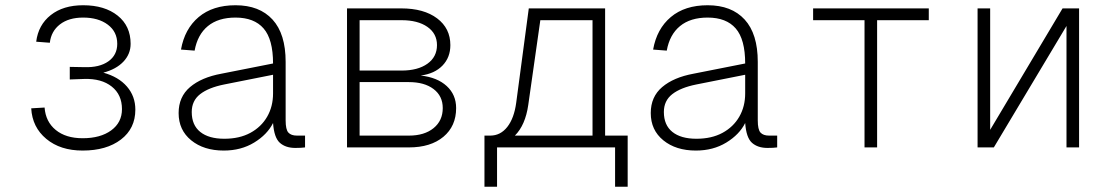

<svg xmlns="http://www.w3.org/2000/svg" viewBox="-20 -562 4240 732"><path d="M295 12Q210 12 156.5 -32.5Q103 -77 99 -149L150 -152Q154 -98 192.5 -66.5Q231 -35 295 -35Q363 -35 404 -65Q445 -95 445 -146Q445 -201 406 -232Q367 -263 301 -261L246 -259V-307L301 -306Q359 -304 393 -328Q427 -352 427 -395Q427 -441 391 -468Q355 -495 297 -495Q242 -495 208.5 -469Q175 -443 170 -399L118 -403Q126 -467 173.5 -504.5Q221 -542 297 -542Q379 -542 428.5 -502.5Q478 -463 478 -395Q478 -356 450.5 -327Q423 -298 374 -285Q432 -269 464 -232Q496 -195 496 -144Q496 -72 441 -30Q386 12 295 12Z M833 12Q757 12 709 -27Q661 -66 661 -131Q661 -193 704.5 -230Q748 -267 824 -281L1021 -320Q1021 -412 985 -453.5Q949 -495 878 -495Q812 -495 772.5 -462.5Q733 -430 722 -369L670 -373Q684 -452 737.5 -497Q791 -542 878 -542Q969 -542 1019 -487.5Q1069 -433 1069 -326V-103Q1069 -68 1079.5 -56.5Q1090 -45 1112 -45H1143V0Q1138 1 1126.5 1.5Q1115 2 1106 2Q1069 2 1047 -17.5Q1025 -37 1021 -93Q999 -49 949 -18.5Q899 12 833 12ZM835 -33Q893 -33 934.5 -55.5Q976 -78 998.5 -117Q1021 -156 1021 -206V-277L835 -240Q775 -228 743 -203Q711 -178 711 -135Q711 -85 743.5 -59Q776 -33 835 -33Z M1303 0V-530H1510Q1596 -530 1646.5 -492Q1697 -454 1697 -390Q1697 -343 1667 -312Q1637 -281 1584 -274Q1647 -267 1683 -234Q1719 -201 1719 -150Q1719 -81 1670.5 -40.5Q1622 0 1539 0ZM1351 -293H1511Q1573 -293 1609.5 -319Q1646 -345 1646 -390Q1646 -434 1609.5 -459.5Q1573 -485 1511 -485H1351ZM1351 -45H1539Q1598 -45 1633 -73.5Q1668 -102 1668 -150Q1668 -196 1633 -222.5Q1598 -249 1539 -249H1351Z M1827 150V-45H1849Q1888 -45 1914 -78Q1940 -111 1948 -170L1996 -530H2287V-45H2373V150H2325V0H1875V150ZM1994 -162Q1983 -85 1943 -45H2239V-485H2040Z M2633 12Q2557 12 2509 -27Q2461 -66 2461 -131Q2461 -193 2504.5 -230Q2548 -267 2624 -281L2821 -320Q2821 -412 2785 -453.5Q2749 -495 2678 -495Q2612 -495 2572.5 -462.5Q2533 -430 2522 -369L2470 -373Q2484 -452 2537.5 -497Q2591 -542 2678 -542Q2769 -542 2819 -487.5Q2869 -433 2869 -326V-103Q2869 -68 2879.5 -56.5Q2890 -45 2912 -45H2943V0Q2938 1 2926.5 1.5Q2915 2 2906 2Q2869 2 2847 -17.5Q2825 -37 2821 -93Q2799 -49 2749 -18.5Q2699 12 2633 12ZM2635 -33Q2693 -33 2734.5 -55.5Q2776 -78 2798.5 -117Q2821 -156 2821 -206V-277L2635 -240Q2575 -228 2543 -203Q2511 -178 2511 -135Q2511 -85 2543.5 -59Q2576 -33 2635 -33Z M3276 0V-485H3080V-530H3521V-485H3324V0Z M3707 0V-530H3755V-67L4031 -530H4094V0H4046V-463L3769 0Z"/></svg>

Font: Geist Mono UltraLight
Style: Regular
Weight: 200
Monospace: yes
Designer: Basement.studio, Andrés Briganti, Mateo Zaragoza
Foundry: Basement.studio, Vercel, Andrés Briganti, Guido Ferreyra, Mateo Zaragoza
Version: Version 1.400; ttfautohint (v1.8.4.7-5d5b)